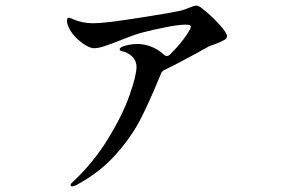

<svg xmlns="http://www.w3.org/2000/svg" viewBox="-20 -620 1040 685"><path d="M790 -491Q790 -485 783 -479Q766 -469 746 -462Q728 -457 719 -451L681 -430Q610 -391 572 -373Q559 -367 556 -361L548 -342Q511 -252 479 -190.5Q447 -129 391 -66.5Q335 -4 251 41Q243 45 238 45Q232 45 232 40Q232 36 236.5 32Q241 28 243 26Q314 -41 365 -124Q416 -207 441.5 -278.5Q467 -350 467 -382Q467 -403 452 -418Q437 -433 413 -438Q407 -440 407 -444Q407 -452 428.5 -457.5Q450 -463 470 -463Q495 -463 519.5 -453.5Q544 -444 560 -429Q569 -420 575 -420Q581 -420 588 -427Q629 -468 650 -502Q661 -519 661 -525Q661 -529 656.5 -530.5Q652 -532 641 -532Q619 -532 574.5 -523.5Q530 -515 484 -503Q459 -496 411 -477Q376 -463 353.5 -455.5Q331 -448 315 -448Q303 -448 284 -459.5Q265 -471 247.5 -489.5Q230 -508 222 -530Q219 -538 219 -545Q219 -557 225 -557Q229 -557 237 -553Q272 -537 312 -537Q334 -537 377 -542Q425 -548 512 -562Q599 -576 625 -582Q634 -584 654 -592Q672 -600 680 -600Q689 -600 701 -590Q731 -567 760.5 -535Q790 -503 790 -491Z"/></svg>

Font: Shippori Mincho B1
Style: Bold
Weight: 700
Designer: FONTDASU
Foundry: FONTDASU / Google Inc. / but / Adobe
Version: Version 3.110; ttfautohint (v1.8.3)